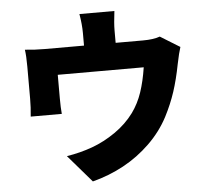

<svg xmlns="http://www.w3.org/2000/svg" viewBox="-57 -852 1070 979"><g transform="rotate(-5 478.0 -362.0)"><path d="M92 -290.8Q96.9 -338.1 96.9 -381V-546.2Q96.9 -602.3 92 -633.2Q139.9 -627.8 193.9 -627.8H394.2V-692.1Q394.2 -735.8 384.9 -790.1H563.9Q556.1 -728 556.1 -692.1V-627.8H696Q750.4 -627.8 783 -639.9L883.2 -578.1Q873.9 -550.4 861.9 -491.8Q846.9 -414.4 826.9 -353.2Q806.8 -291.9 774.9 -230.1Q736.5 -156.6 674.7 -96.6Q612.9 -36.6 538.2 3.9Q463.4 44.4 378.9 66.1L258.2 -73.9Q327.8 -84.9 389.7 -107.4Q451.7 -130 509.6 -170.1Q567.5 -210.2 606.9 -263.8Q639.6 -308.9 658.4 -364.7Q677.2 -420.5 687.9 -491.1H247.9V-369Q247.9 -322.4 251.1 -290.8Z"/></g></svg>

Font: Karasuma Gothic
Style: Black
Weight: 900
Designer: Rasmus Andersson / Ryoko Nishizuka
Foundry: Genbu
Version: Version 1.00